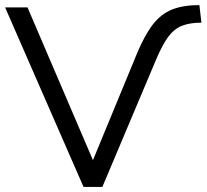

<svg xmlns="http://www.w3.org/2000/svg" viewBox="-21 -734 811 754"><path d="M307 0 -1 -705H87L344 -105L517 -524Q547 -596 579 -637.5Q611 -679 654.5 -696.5Q698 -714 762 -714L770 -645Q724 -645 693 -632.5Q662 -620 639 -588.5Q616 -557 592 -500L381 0Z"/></svg>

Font: Nunito Sans
Style: Regular
Weight: 400
Designer: Vernon Adams
Foundry: Vernon Adams
Version: Version 3.101; ttfautohint (v1.8.4.7-5d5b);gftools[0.9.27]